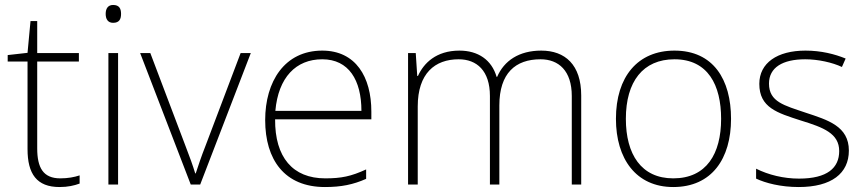

<svg xmlns="http://www.w3.org/2000/svg" viewBox="-20 -744 3488 774"><path d="M223 -25C154 -25 130 -68 130 -146V-496H298V-530H130V-659H103L91 -531L11 -522V-496H91V-143C91 -43 128 10 220 10C254 10 279 4 301 -4V-37C280 -30 254 -25 223 -25Z M436 -724C415 -724 406 -709 406 -688C406 -667 415 -652 436 -652C461 -652 468 -667 468 -688C468 -709 461 -724 436 -724ZM456 -530H417V0H456Z M749 0H787L991 -530H950L808 -155C791 -112 780 -78 769 -45H767C757 -78 745 -111 728 -155L586 -530H545Z M1279 -540C1127 -540 1049 -415 1049 -260C1049 -100 1127 10 1290 10C1356 10 1404 0 1456 -23V-61C1395 -33 1356 -25 1291 -25C1160 -25 1088 -110 1089 -263H1477V-294C1477 -434 1414 -540 1279 -540ZM1279 -505C1386 -505 1437 -421 1437 -297H1090C1102 -432 1173 -505 1279 -505Z M2162 -540C2072 -540 2012 -499 1984 -434H1982C1962 -503 1907 -540 1832 -540C1738 -540 1688 -489 1665 -438H1662L1656 -530H1625V0H1664V-315C1664 -448 1733 -505 1829 -505C1902 -505 1955 -459 1955 -357V0H1993V-319C1993 -449 2058 -505 2159 -505C2232 -505 2285 -459 2285 -357V0H2323V-359C2323 -483 2258 -540 2162 -540Z M2927 -265C2927 -423 2856 -540 2699 -540C2551 -540 2463 -435 2463 -265C2463 -104 2544 10 2694 10C2850 10 2927 -105 2927 -265ZM2503 -265C2503 -415 2572 -505 2699 -505C2834 -505 2887 -401 2887 -265C2887 -124 2828 -25 2694 -25C2565 -25 2503 -122 2503 -265Z M3402 -137C3402 -235 3318 -260 3227 -290C3142 -319 3080 -333 3080 -407C3080 -472 3135 -505 3226 -505C3278 -505 3336 -492 3374 -474L3389 -508C3345 -526 3290 -540 3227 -540C3113 -540 3041 -490 3041 -406C3041 -310 3113 -289 3209 -258C3300 -230 3363 -206 3363 -135C3363 -67 3315 -24 3201 -24C3139 -24 3078 -39 3028 -64V-24C3066 -6 3127 10 3200 10C3332 10 3402 -45 3402 -137Z"/></svg>

Font: Noto Sans Arabic ExtLt
Style: Regular
Weight: 200
Designer: Monotype Design Team, Nadine Chahine, Nizar Qandah and Khaled Hosny
Foundry: Monotype Imaging Inc.
Version: Version 2.012